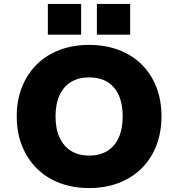

<svg xmlns="http://www.w3.org/2000/svg" viewBox="-20 -944 906 975"><path d="M433 11Q351 11 283.5 -14.5Q216 -40 167.5 -88Q119 -136 92 -203Q65 -270 65 -354Q65 -436 92 -503Q119 -570 168 -618Q217 -666 284.5 -691Q352 -716 433 -716Q514 -716 581.5 -691Q649 -666 698 -618Q747 -570 773.5 -503Q800 -436 800 -354Q800 -271 773.5 -203.5Q747 -136 698 -88Q649 -40 581.5 -14.5Q514 11 433 11ZM433 -154Q487 -154 525 -177.5Q563 -201 583 -245.5Q603 -290 603 -353Q603 -417 583 -461Q563 -505 525 -528Q487 -551 433 -551Q379 -551 341 -528Q303 -505 282.5 -460.5Q262 -416 262 -353Q262 -290 282.5 -245.5Q303 -201 341 -177.5Q379 -154 433 -154ZM472 -768V-924H641V-768ZM223 -768V-924H392V-768Z"/></svg>

Font: Nunito Sans 6pt Black
Style: Regular
Weight: 900
Version: Version 3.101;gftools[0.9.27]